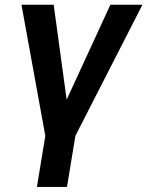

<svg xmlns="http://www.w3.org/2000/svg" viewBox="-20 -565 605 789"><path d="M68.2 -545.5H200.6L253.9 -155.5L433.6 -545.5H565.3L289.8 -6.7L255.3 203.1H131.7L166.2 -6.7Z"/></svg>

Font: Inter UI Semi Bold
Style: Italic
Weight: 600
Italic angle: -9.39999°
Designer: Rasmus Andersson
Foundry: rsms
Version: 3.2;8d6f07862